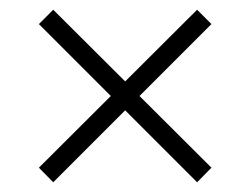

<svg xmlns="http://www.w3.org/2000/svg" viewBox="-20 -557 515 395"><path d="M415 -212 267 -359.5 415 -507.5 385.5 -537 237.5 -389.5 89.5 -537 60 -507.5 208 -359.5 60 -212 89.5 -182 237.5 -330 385.5 -182Z"/></svg>

Font: Vela Sans ExtLt
Style: Regular
Weight: 200
Designer: Principal design: Mikhail Sharanda - project Manrope.
Design modification: Ravid Balaliev
Foundry: Mikhail Sharanda
Version: Version 1.001